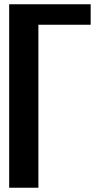

<svg xmlns="http://www.w3.org/2000/svg" viewBox="-20 -880 466 900"><path d="M160 0V-764H405V-860H23V0Z"/></svg>

Font: Ny Stormning
Style: Regular
Weight: 400
Designer: Robert Jablonski, Mew Too
Foundry: Cannot Into Space Fonts
Version: Version 0.90